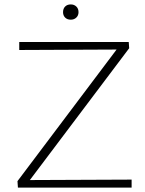

<svg xmlns="http://www.w3.org/2000/svg" viewBox="-20 -848 657 868"><path d="M300 -759Q284 -759 274.5 -768.5Q265 -778 265 -793Q265 -809 274.5 -818.5Q284 -828 300 -828Q315 -828 325 -818.5Q335 -809 335 -793Q335 -778 325 -768.5Q315 -759 300 -759ZM115 -34 575 -36V0H61L59 -29L507 -624L67 -622V-658H562L564 -630Z"/></svg>

Font: EauTestInfant Light
Style: Regular
Weight: 300
Designer: Christian Thalmann (Catharsis Fonts)
Version: Version 0.001;PS 000.001;hotconv 1.0.88;makeotf.lib2.5.64775